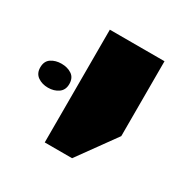

<svg xmlns="http://www.w3.org/2000/svg" viewBox="-167 -703 576 584"><g transform="rotate(30 120.5 -411.0)"><path d="M60 -213V-609H252V-346L156 -213ZM-66 -404Q-66 -426 -51 -436Q-36 -446 -15 -446Q6 -446 21 -436Q36 -426 36 -404Q36 -383 21 -372.5Q6 -362 -15 -362Q-36 -362 -51 -372.5Q-66 -383 -66 -404Z"/></g></svg>

Font: Noto Sans Hebrew Black
Style: Regular
Weight: 900
Designer: Monotype Design Team
Foundry: Monotype Imaging Inc.
Version: Version 2.003